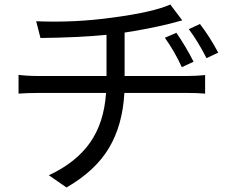

<svg xmlns="http://www.w3.org/2000/svg" viewBox="-20 -776 1040 849"><path d="M760 -631Q802 -570 836 -503L784 -479Q752 -549 709 -609ZM864 -670Q908 -613 945 -543L893 -519Q856 -592 815 -647ZM140 -682Q310 -675 476 -698Q657 -722 733 -756L786 -686Q775 -683 730 -671Q631 -647 531 -632V-440H808Q845 -440 887 -444V-362Q854 -365 809 -365H530Q522 -222 461.5 -121Q401 -20 274 53L196 -1Q316 -57 378 -145Q440 -233 449 -365H151Q98 -365 62 -362V-445Q99 -440 149 -440H451V-622Q332 -610 159 -608Z"/></svg>

Font: Noto Sans SC
Style: Regular
Weight: 400
Designer: Ryoko NISHIZUKA  (kana, bopomofo & ideographs); Paul D. Hunt (Latin, Greek & Cyrillic); Sandoll Communications , Soo-you
Foundry: Adobe
Version: Version 2.002;hotconv 1.0.116;makeotfexe 2.5.65601